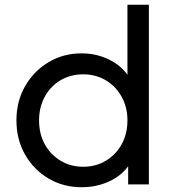

<svg xmlns="http://www.w3.org/2000/svg" viewBox="-20 -774 724 806"><path d="M323 12Q246 12 184 -24.5Q122 -61 85.5 -124.5Q49 -188 49 -269Q49 -349 85.5 -412.5Q122 -476 184 -513Q246 -550 322 -550Q383 -550 434.5 -525.5Q486 -501 515 -460V-754H605V0H518V-76Q487 -34 435 -11Q383 12 323 12ZM329 -74Q382 -74 424 -99Q466 -124 490.5 -168Q515 -212 515 -269Q515 -324 490.5 -368Q466 -412 424 -437Q382 -462 329 -462Q276 -462 234 -437Q192 -412 168 -368Q144 -324 144 -269Q144 -212 168 -168.5Q192 -125 234 -99.5Q276 -74 329 -74Z"/></svg>

Font: Plus Jakarta Text
Style: Regular
Weight: 400
Designer: Gumpita Rahayu
Foundry: Tokotype Studio
Version: Version 1.000